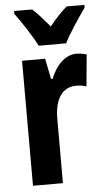

<svg xmlns="http://www.w3.org/2000/svg" viewBox="-54 -801 457 837"><g transform="rotate(-5 174.0 -383.0)"><path d="M134 -606H254C275 -648 319 -714 348 -754V-766H270C244 -743 223 -721 194 -685C166 -718 141 -747 119 -766H40V-754C69 -715 115 -645 134 -606ZM294 -557C242 -557 202 -509 182 -457H175L157 -547H56V0H187V-279C186 -364 219 -418 280 -418C299 -418 314 -416 326 -411L339 -550C320 -555 307 -557 294 -557Z"/></g></svg>

Font: Noto Sans Hebrew ExtraCondensed
Style: Bold
Weight: 700
Width: 2
Designer: Monotype Design Team
Foundry: Monotype Imaging Inc.
Version: Version 2.004